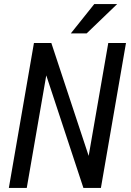

<svg xmlns="http://www.w3.org/2000/svg" viewBox="-20 -922 641 942"><path d="M598.1 -710.9 475.1 0H389.2L207 -552.2L111.3 0H23.4L146.5 -710.9H231.9L415 -157.2L511.2 -710.9ZM327.6 -758.3 442.4 -901.9H554.7L405.3 -758.3Z"/></svg>

Font: Roboto Condensed
Style: Italic
Weight: 400
Italic angle: -12°
Designer: Christian Robertson
Foundry: Google
Version: Version 3.0